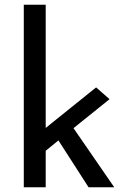

<svg xmlns="http://www.w3.org/2000/svg" viewBox="-20 -795 539 815"><path d="M228 -199 174 -155V0H81V-775H174V-252L388 -424L445 -374L292 -251L465 0H356Z"/></svg>

Font: Josefin Sans
Style: Regular
Weight: 400
Designer: Santiago Orozco
Foundry: Typemade
Version: Version 2.000